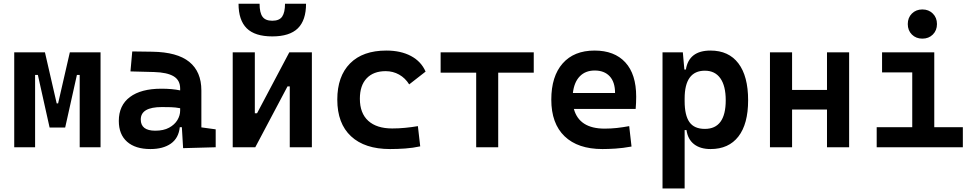

<svg xmlns="http://www.w3.org/2000/svg" viewBox="-20 -803 5313 1047"><path d="M57.6 0V-517.6H225.1L289.1 -239.3H296.9L360.8 -517.6H528.3V0H414.6V-394.5H399.4L335.4 -107.4H250.5L186.5 -394.5H171.4V0Z M978.5 4.9 971.7 -109.4H960.4Q954.1 -49.8 911.9 -20Q869.6 9.8 800.3 9.8Q718.3 9.8 673.1 -30Q627.9 -69.8 627.9 -143.6Q627.9 -228.5 688.5 -273.9Q749 -319.3 859.9 -319.3Q918.9 -319.3 962.4 -310.1V-320.3Q962.4 -365.7 926.8 -387Q891.1 -408.2 820.3 -410.2L691.4 -413.6L701.2 -522.5L810.5 -521Q946.3 -519 1012.2 -465.6Q1078.1 -412.1 1078.1 -309.6V-108.4L1156.2 -97.7V0ZM962.4 -212.9Q936 -217.8 912.4 -218.5Q888.7 -219.2 862.8 -219.2Q747.6 -219.2 747.6 -151.4Q747.6 -90.3 826.7 -90.3Q872.1 -90.3 902.1 -106.7Q932.1 -123 947.3 -148.2Q962.4 -173.3 962.4 -200.2Z M1249 0V-517.6H1369.6V-185.5H1381.8L1557.6 -517.6H1680.7V0H1560.1V-332H1547.9L1372.1 0ZM1464.8 -604.5Q1370.1 -604.5 1325.4 -648.7Q1280.8 -692.9 1280.8 -782.7H1395.5Q1395.5 -733.9 1411.4 -711.9Q1427.2 -689.9 1464.8 -689.9Q1503.4 -689.9 1518.8 -712.6Q1534.2 -735.4 1534.2 -782.7H1648.9Q1648.9 -692.4 1604 -648.4Q1559.1 -604.5 1464.8 -604.5Z M2106.9 9.8Q1969.2 9.8 1894.3 -59.8Q1819.3 -129.4 1819.3 -259.8Q1819.3 -386.7 1888.7 -457Q1958 -527.3 2086.9 -527.3Q2165.5 -527.3 2221.2 -497.6Q2276.9 -467.8 2300.8 -412.6L2211.4 -342.8Q2189.9 -377.4 2156.5 -396.2Q2123 -415 2083 -415Q2016.6 -415 1979.5 -376Q1942.4 -336.9 1942.4 -264.6Q1942.4 -185.5 1988.3 -144Q2034.2 -102.5 2118.7 -102.5Q2154.3 -102.5 2189.7 -106Q2225.1 -109.4 2258.8 -115.2L2271.5 -4.9Q2231.4 3.9 2189.5 6.8Q2147.5 9.8 2106.9 9.8Z M2576.7 0V-406.7H2382.8V-517.6H2890.6V-406.7H2696.8V0Z M3265.1 9.8Q3131.3 9.8 3058.8 -59.8Q2986.3 -129.4 2986.3 -259.8Q2986.3 -386.7 3048.1 -457Q3109.9 -527.3 3222.2 -527.3Q3330.6 -527.3 3389.9 -462.9Q3449.2 -398.4 3449.2 -275.9Q3449.2 -240.7 3446.3 -209H3109.4Q3138.7 -101.6 3276.9 -101.6Q3311 -101.6 3344 -105.2Q3377 -108.9 3411.1 -115.2L3423.8 -3.9Q3375.5 4.9 3335.7 7.3Q3295.9 9.8 3265.1 9.8ZM3104 -295.9H3334Q3334 -355.5 3304.7 -387Q3275.4 -418.5 3223.1 -418.5Q3172.4 -418.5 3141.6 -386.7Q3110.8 -355 3104 -295.9Z M3592.8 224.6V-517.6H3703.6L3711.9 -423.8H3720.2Q3736.8 -527.3 3854.5 -527.3Q3953.6 -527.3 4006.6 -457.5Q4059.6 -387.7 4059.6 -256.3Q4059.6 -127 4006.6 -58.6Q3953.6 9.8 3855 9.8Q3798.8 9.8 3764.6 -16.8Q3730.5 -43.5 3723.6 -93.8H3713.4V224.6ZM3713.4 -251.5Q3713.4 -174.3 3739.5 -137.2Q3765.6 -100.1 3823.7 -100.1Q3937.5 -100.1 3937.5 -256.3Q3937.5 -334.5 3908.2 -376Q3878.9 -417.5 3823.7 -417.5Q3713.4 -417.5 3713.4 -265.6Z M4489.7 0V-205.6H4299.3V0H4178.7V-517.6H4299.3V-312.5H4489.7V-517.6H4610.4V0Z M4760.7 0V-109.4H4954.6V-408.2H4790V-517.6H5074.7V-109.4H5230.5V0ZM5009.8 -592.3Q4975.1 -592.3 4952.6 -614.7Q4930.2 -637.2 4930.2 -671.9Q4930.2 -706.5 4952.6 -729Q4975.1 -751.5 5009.8 -751.5Q5044.4 -751.5 5066.9 -729Q5089.4 -706.5 5089.4 -671.9Q5089.4 -637.2 5066.9 -614.7Q5044.4 -592.3 5009.8 -592.3Z"/></svg>

Font: CaskaydiaCove NFP SemiBold
Style: Regular
Weight: 600
Designer: Aaron Bell
Foundry: Saja Typeworks
Version: Version 2111.001; VTT 6.35;Nerd Fonts 3.1.1